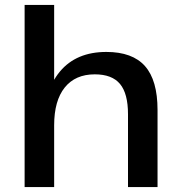

<svg xmlns="http://www.w3.org/2000/svg" viewBox="-20 -760 732 780"><path d="M500 -296Q500 -380 467.5 -419Q435 -458 365 -458Q286 -458 243 -404.5Q200 -351 200 -251L156 -181L157 -241Q157 -390 223.5 -469.5Q290 -549 412 -549Q518 -549 569 -491.5Q620 -434 620 -313V0H500ZM80 -740H200V-365V0H80Z"/></svg>

Font: Pathway Extreme 72pt SemiBold
Style: Regular
Weight: 600
Designer: Eduardo Rodriguez Tunni
Foundry: Eduardo Rodriguez Tunni
Version: Version 1.001;gftools[0.9.26]